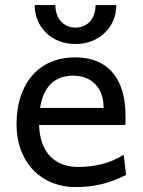

<svg xmlns="http://www.w3.org/2000/svg" viewBox="-20 -738 575 770"><path d="M136.7 -236.8Q138.2 -193.8 150.1 -162.1Q162.1 -130.4 182.9 -109.6Q203.6 -88.9 231.7 -78.6Q259.8 -68.4 293 -68.4Q340.3 -68.4 385.7 -79.1Q431.2 -89.8 476.1 -117.2L485.8 -36.6Q460 -23.4 435.1 -14.2Q410.2 -4.9 385.3 1Q360.4 6.8 334.7 9.5Q309.1 12.2 280.8 12.2Q233.9 12.2 191.4 -4.2Q148.9 -20.5 116.7 -52.5Q84.5 -84.5 65.4 -131.8Q46.4 -179.2 46.4 -241.7Q46.4 -302.2 62.7 -351.3Q79.1 -400.4 109.4 -435.3Q139.6 -470.2 183.1 -489Q226.6 -507.8 280.8 -507.8Q320.8 -507.8 351.6 -498.3Q382.3 -488.8 404.8 -471.9Q427.2 -455.1 442.4 -432.6Q457.5 -410.2 466.6 -384.3Q475.6 -358.4 479.5 -330.3Q483.4 -302.2 483.4 -274.9V-255.9Q483.4 -243.7 482.9 -236.8ZM395.5 -305.2Q395.5 -336.4 386.5 -360.6Q377.4 -384.8 361.1 -401.4Q344.7 -418 322.3 -426.3Q299.8 -434.6 273.4 -434.6Q219.7 -434.6 185.5 -403.1Q151.4 -371.6 140.6 -305.2ZM446.3 -717.8Q446.3 -684.1 434.1 -655.5Q421.9 -627 399.9 -606Q377.9 -585 347.9 -573.2Q317.9 -561.5 282.7 -561.5Q247.1 -561.5 217 -573.2Q187 -585 165.3 -606Q143.6 -627 131.3 -655.5Q119.1 -684.1 119.1 -717.8H202.1Q202.1 -697.8 207.8 -681.4Q213.4 -665 224.1 -652.8Q234.9 -640.6 249.5 -634Q264.2 -627.4 282.7 -627.4Q301.3 -627.4 316.2 -634Q331.1 -640.6 341.6 -652.8Q352.1 -665 357.7 -681.4Q363.3 -697.8 363.3 -717.8Z"/></svg>

Font: Andika
Style: Regular
Weight: 400
Designer: Victor Gaultney, Annie Olsen, Julie Remington, Don Collingsworth, Eric Hays
Foundry: SIL International
Version: Version 1.001